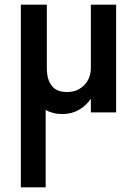

<svg xmlns="http://www.w3.org/2000/svg" viewBox="-20 -480 583 820"><path d="M180 -190V-460H69V320H175V-11Q188 -2 211 3Q222 7 248 7Q286 7 317 -11Q346 -27 368 -58V0H476V-460H368V-190Q368 -159 355 -137Q342 -114 319 -100Q297 -87 266 -87Q221 -87 201 -114Q180 -140 180 -190Z"/></svg>

Font: NM-font
Style: Medium
Weight: 500
Designer: ""
Foundry: ""
Version: ""